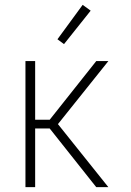

<svg xmlns="http://www.w3.org/2000/svg" viewBox="-20 -772 540 792"><path d="M85 0V-520H125V-278H185L377 -520H427L219 -260L427 0H377L185 -242H125V0ZM244 -590 217 -610 321 -752 354 -728Z"/></svg>

Font: Iosevka Term Curly Extralight
Style: Regular
Weight: 200
Designer: Belleve Invis
Foundry: Belleve Invis
Version: Version 32.3.0